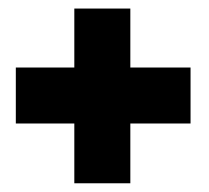

<svg xmlns="http://www.w3.org/2000/svg" viewBox="-20 -519 488 449"><path d="M153.8 -90.4V-230.2H17V-361.1H153.8V-499H284.8V-361.1H425.6V-230.2H284.8V-90.4Z"/></svg>

Font: Orbitron
Style: Regular
Weight: 400
Designer: Matt McInerney
Foundry: The League of Moveable Type
Version: Version 2.001